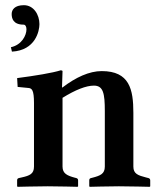

<svg xmlns="http://www.w3.org/2000/svg" viewBox="-20 -718 605 740"><path d="M221 -381H219L221 -444C221 -446 216 -447 214 -447C182 -437 116 -426 46 -417L48 -383L89 -379C103 -378 111 -371 111 -321V-76C111 -48 95 -41 63 -34L54 -32C49 -31 46 -29 46 -23V0L48 2C48 2 129 0 164 0C203 0 279 2 279 2L281 0V-23C281 -29 277 -31 273 -32L269 -33C239 -41 221 -49 221 -76V-341C271 -372 312 -388 342 -388C378 -388 384 -358 384 -290V-76C384 -48 367 -41 336 -33L332 -32C327 -31 324 -29 324 -23V0L326 2C326 2 402 0 438 0C477 0 557 2 557 2L559 0V-23C559 -29 555 -31 551 -32L543 -34C512 -42 494 -48 494 -76V-283C494 -374 479 -444 372 -444C324 -444 272 -420 221 -381ZM72 -698C36 -698 25 -680 25 -664C25 -648 30 -623 71 -623C78 -623 82 -615 82 -605C82 -582 64 -545 22 -536L26 -519C117 -524 132 -599 132 -625C132 -661 110 -698 72 -698Z"/></svg>

Font: Libertinus Serif Semibold
Style: Regular
Weight: 600
Designer: Philipp H. Poll, Khaled Hosny
Foundry: Caleb Maclennan
Version: Version 7.050;RELEASE